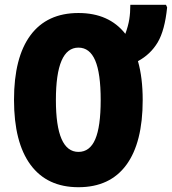

<svg xmlns="http://www.w3.org/2000/svg" viewBox="-20 -780 725 810"><path d="M582 -357.9Q582 -178.2 512.9 -84.2Q443.8 9.8 311 9.8Q178.7 9.8 108.9 -84.7Q39.1 -179.2 39.1 -358.9Q39.1 -537.6 108.6 -631.3Q178.2 -725.1 311 -725.1Q439.9 -725.1 508.8 -637.2Q521 -670.9 525.4 -698.5Q529.8 -726.1 529.8 -759.8H680.2L685.1 -749Q675.3 -651.9 645.3 -601.3Q615.2 -550.8 562 -522Q582 -452.1 582 -357.9ZM215.8 -357.9Q215.8 -139.2 311 -139.2Q358.9 -139.2 381.8 -192.4Q404.8 -245.6 404.8 -357.9Q404.8 -471.2 381.6 -525.1Q358.4 -579.1 311 -579.1Q215.8 -579.1 215.8 -357.9Z"/></svg>

Font: Open Sans Condensed ExtraBold
Style: Regular
Weight: 800
Width: 3
Designer: Monotype Design Team
Foundry: Monotype Imaging Inc.
Version: Version 3.000; ttfautohint (v1.8.4)